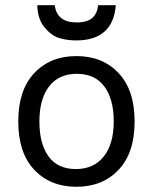

<svg xmlns="http://www.w3.org/2000/svg" viewBox="-20 -705 586 736"><path d="M123 -685H190Q198 -619 274 -619Q314 -619 333.5 -636Q353 -653 356 -685H424Q413 -550 272 -550Q236 -550 206 -559.5Q176 -569 150 -601Q124 -633 123 -685ZM50 -239Q50 -360 111.5 -425Q173 -490 273 -490Q373 -490 434.5 -425Q496 -360 496 -239Q496 -119 434.5 -54Q373 11 273 11Q173 11 111.5 -54Q50 -119 50 -239ZM168 -373.5Q131 -325 131 -239.5Q131 -154 166 -105.5Q201 -57 270.5 -57Q340 -57 378 -105.5Q416 -154 416 -239.5Q416 -325 380 -373.5Q344 -422 274.5 -422Q205 -422 168 -373.5Z"/></svg>

Font: Karmilla
Style: Regular
Weight: 400
Designer: Jonathan Pinhorn
Version: Version 1.000